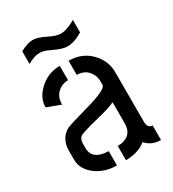

<svg xmlns="http://www.w3.org/2000/svg" viewBox="-170 -791 798 885"><g transform="rotate(-30 228.5 -348.5)"><path d="M75.2 -607.4V-674.8Q113.3 -696.3 143.6 -696.3Q168 -696.3 212.9 -673.8Q247.1 -656.2 271.5 -656.2Q305.7 -657.2 349.6 -683.6V-617.2Q304.7 -589.8 267.6 -589.8Q241.2 -589.8 195.3 -612.3Q162.1 -628.9 139.6 -628.9Q109.4 -627.9 75.2 -607.4ZM32.2 -123Q32.2 -69.3 85 -32.2Q129.9 -1 190.4 -1V-77.1Q105.5 -79.1 104.5 -141.6V-168Q105.5 -189.5 116.2 -199.2Q127.9 -210 220.7 -232.4Q293 -250 318.4 -263.7V-151.4Q318.4 -87.9 256.8 -78.1Q247.1 -77.1 238.3 -77.1V-1Q306.6 -2 345.7 -35.2Q376 -1 424.8 -1V-78.1Q399.4 -80.1 398.4 -110.4V-377.9Q398.4 -440.4 350.6 -487.3Q305.7 -530.3 238.3 -530.3V-455.1Q284.2 -455.1 306.6 -418Q318.4 -398.4 318.4 -375V-356.4Q318.4 -332 202.1 -299.8Q97.7 -270.5 82 -262.7Q32.2 -233.4 32.2 -169.9ZM39.1 -397.5 111.3 -370.1Q111.3 -424.8 156.2 -446.3Q172.9 -454.1 191.4 -454.1V-530.3Q124 -530.3 76.2 -481.4Q39.1 -444.3 39.1 -397.5Z"/></g></svg>

Font: Post No Bills Colombo SemiBold
Style: Regular
Weight: 600
Designer: Kosala Senevirathne, Siva Puranthara, Lasantha Premarathna, Tharique Azeez
Foundry: Mooniak
Version: Version 1.220 ; ttfautohint (v1.6)